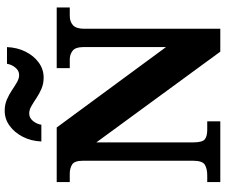

<svg xmlns="http://www.w3.org/2000/svg" viewBox="-92 -890 981 838"><g transform="rotate(-90 399.0 -470.5)"><path d="M24 0V-57H53Q82 -57 99.5 -67.5Q117 -78 117 -120V-598Q117 -637 100 -647Q83 -657 61 -657H24V-714H262L613 -237V-598Q613 -632 597 -644.5Q581 -657 559 -657H521V-714H786V-657H749Q724 -657 708.5 -643Q693 -629 693 -594V0H593L197 -541V-120Q197 -78 210.5 -67.5Q224 -57 252 -57H289V0ZM480 -771Q453 -771 431 -780.5Q409 -790 390.5 -802.5Q372 -815 355.5 -824.5Q339 -834 323 -834Q304 -834 290.5 -817.5Q277 -801 274 -781H201Q203 -826 221.5 -862Q240 -898 269.5 -919.5Q299 -941 335 -941Q362 -941 384 -931.5Q406 -922 424.5 -909.5Q443 -897 459.5 -887.5Q476 -878 491 -878Q510 -878 523.5 -894.5Q537 -911 540 -931H613Q611 -886 593 -850Q575 -814 545.5 -792.5Q516 -771 480 -771Z"/></g></svg>

Font: Noto Serif Devanagari ExtraBold
Style: Regular
Weight: 800
Designer: Universal Thirst, Indian Type Foundry and the Monotype Design Team
Foundry: Monotype Imaging Inc.
Version: Version 2.004; ttfautohint (v1.8.4.7-5d5b)